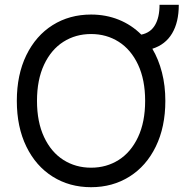

<svg xmlns="http://www.w3.org/2000/svg" viewBox="-20 -778 779 808"><path d="M621.1 -572.8Q647.5 -528.3 661.6 -472.9Q675.8 -417.5 675.8 -353.5Q675.8 -243.7 635.7 -161.4Q595.7 -79.1 524.7 -34.7Q453.6 9.8 363.3 9.8Q272.5 9.8 201.7 -34.7Q130.9 -79.1 90.8 -161.4Q50.8 -243.7 50.8 -353.5Q50.8 -463.4 90.8 -545.7Q130.9 -627.9 201.7 -672.4Q272.5 -716.8 363.3 -716.8Q425.8 -716.8 479.7 -695.1Q533.7 -673.3 574.7 -632.3Q613.3 -640.1 632.3 -672.4Q651.4 -704.6 651.4 -757.8H732.4Q732.4 -684.6 704.3 -637.5Q676.3 -590.3 621.1 -572.8ZM363.3 -634.8Q298.3 -634.8 246.8 -602.1Q195.3 -569.3 165.5 -505.9Q135.7 -442.4 135.7 -353.5Q135.7 -264.6 165.5 -201.2Q195.3 -137.7 246.8 -105Q298.3 -72.3 363.3 -72.3Q428.2 -72.3 479.7 -105Q531.2 -137.7 561 -201.2Q590.8 -264.6 590.8 -353.5Q590.8 -442.4 561 -505.9Q531.2 -569.3 479.7 -602.1Q428.2 -634.8 363.3 -634.8Z"/></svg>

Font: Pretendard Std
Style: Regular
Weight: 400
Designer: Base glyphs from Inter by Rasmus Andersson; Hangeul glyphs from Noto Sans CJK(Source Han Sans) by Jang Soo-young and Kan
Foundry: Kil Hyung-jin
Version: Version 1.309